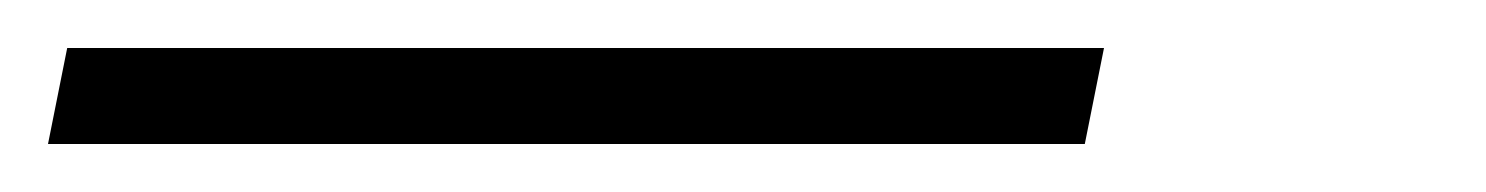

<svg xmlns="http://www.w3.org/2000/svg" viewBox="-56 148 619 80"><path d="M-28 168H404L396 208H-36Z"/></svg>

Font: Piazzolla Thin Thin
Style: Italic
Weight: 250
Italic angle: -11.3°
Version: Version 2.005